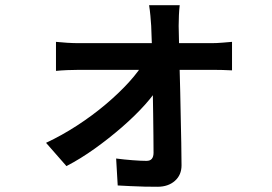

<svg xmlns="http://www.w3.org/2000/svg" viewBox="-20 -639 1040 734"><path d="M667 -619Q665 -602 664 -581Q663 -560 663 -540Q664 -511 664.5 -470.5Q665 -430 666.5 -383.5Q668 -337 669 -287Q670 -237 671 -187.5Q672 -138 673 -92Q674 -46 674 -7Q674 30 648.5 52.5Q623 75 582 75Q560 75 532.5 74.5Q505 74 478.5 72.5Q452 71 430 70L424 -33Q454 -29 487 -26.5Q520 -24 540 -24Q554 -24 560.5 -32Q567 -40 567 -55Q567 -83 566.5 -121.5Q566 -160 565.5 -204.5Q565 -249 564 -295.5Q563 -342 562.5 -387Q562 -432 560.5 -471.5Q559 -511 558 -540Q557 -557 555 -578.5Q553 -600 550 -619ZM194 -479Q212 -477 236.5 -475.5Q261 -474 280 -474Q291 -474 322 -474Q353 -474 396.5 -474Q440 -474 489.5 -474Q539 -474 588.5 -474Q638 -474 680 -474Q722 -474 751.5 -474Q781 -474 789 -474Q808 -474 831.5 -476Q855 -478 867 -479V-370Q851 -371 830 -371.5Q809 -372 794 -372Q787 -372 758 -372Q729 -372 685.5 -372Q642 -372 592 -372Q542 -372 491 -372Q440 -372 396 -372Q352 -372 321.5 -372Q291 -372 283 -372Q262 -372 238 -371Q214 -370 194 -368ZM156 -93Q216 -121 274.5 -159Q333 -197 384 -240Q435 -283 473.5 -325.5Q512 -368 533 -405H591L593 -318Q573 -282 535 -239.5Q497 -197 447 -153.5Q397 -110 342.5 -71Q288 -32 234 -4Z"/></svg>

Font: Noto Sans SC SemiBold
Style: Regular
Weight: 600
Designer: Ryoko NISHIZUKA 西塚涼子 (kana, bopomofo & ideographs); Paul D. Hunt (Latin, Greek & Cyrillic); Sandoll Communications 산돌커뮤니
Foundry: Adobe
Version: Version 2.004-H2;hotconv 1.0.118;makeotfexe 2.5.65603